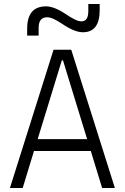

<svg xmlns="http://www.w3.org/2000/svg" viewBox="-20 -943 626 963"><path d="M29.8 0 248.5 -693.4H337.4L556.2 0H492.2L435.5 -185.5H150.4L93.8 0ZM290 -640.1 168.9 -245.1H417L295.9 -640.1ZM116.2 -764.6V-798.8Q116.2 -911.1 210.9 -911.1Q251.5 -911.1 308.6 -873Q335.9 -854.5 355.2 -845.2Q374.5 -835.9 388.7 -835.9Q422.9 -835.9 422.9 -887.2V-922.9H480V-892.1Q480 -781.2 395.5 -781.2Q354.5 -781.2 293.5 -822.3Q269.5 -838.4 250.2 -847.4Q231 -856.4 216.8 -856.4Q173.8 -856.4 173.8 -803.7V-764.6Z"/></svg>

Font: Caskaydia Cove Light
Style: Regular
Weight: 300
Monospace: yes
Designer: Aaron Bell
Foundry: Saja Typeworks
Version: Version 4.300; ttfautohint (v1.8.3)